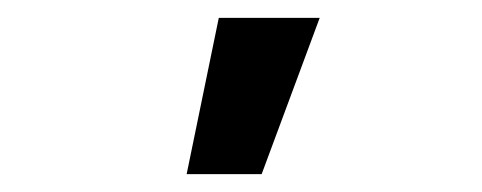

<svg xmlns="http://www.w3.org/2000/svg" viewBox="-20 -776 540 215"><path d="M225 -756H338L273 -581H189Z"/></svg>

Font: D2Coding
Style: Bold
Weight: 700
Monospace: yes
Designer: Yong-Rak Park; Jeong-Hwan Yoon; Sang-Min Lee;
Foundry: NHN Corporation
Version: Version 1.3.2; Build 20180524